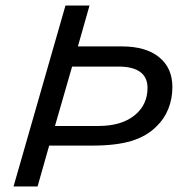

<svg xmlns="http://www.w3.org/2000/svg" viewBox="-20 -675 654 695"><path d="M29 0 217 -655H304L262 -507H421Q508 -507 556 -468Q604 -429 604 -360Q604 -318 589.5 -281.5Q575 -245 548 -219Q512 -182 456.5 -165Q401 -148 315 -148H158L116 0ZM514 -357Q514 -395 487.5 -414.5Q461 -434 409 -434H241L179 -219H336Q419 -219 466.5 -257Q514 -295 514 -357Z"/></svg>

Font: Intel One Mono
Style: Italic
Weight: 400
Italic angle: -16°
Monospace: yes
Designer: Fred Shallcrass
Foundry: Frere-Jones Type LLC
Version: Version 1.400;hotconv 1.1.0;makeotfexe 2.6.0;FJTRelease1.4